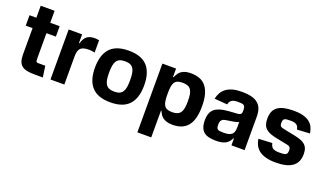

<svg xmlns="http://www.w3.org/2000/svg" viewBox="-80 -1220 3346 1968"><g transform="rotate(20 1592.5 -235.5)"><path d="M96.6 -545.5V-676.1H247.9V-545.5H350.5V-431.8H247.9V-167.6Q247.9 -145.2 249.1 -134.1Q250.4 -122.9 255.5 -118.6Q260.7 -114.3 270.8 -114.3Q280.9 -114.3 299 -114.3H350.5L368.3 7.5H278.4Q230.5 7.5 196 0.7Q161.6 -6 139.4 -23.4Q117.2 -40.8 106.7 -70.8Q96.2 -100.9 96.6 -147.7V-431.8H22V-545.5Z M448.9 0V-545.5H595.5V-450.3H601.2Q608.7 -475.5 619 -494.9Q629.3 -514.2 644.5 -527.2Q659.8 -540.1 681.3 -546.7Q702.8 -553.3 732.2 -553.3Q743.6 -553.3 756.6 -551.8Q769.5 -550.4 779.8 -547.9V-413.7Q774.5 -415.5 766.9 -416.9Q759.2 -418.3 750.5 -419.4Q741.8 -420.5 732.8 -421.2Q723.7 -421.9 715.9 -421.9Q684.3 -421.9 662.3 -416.2Q640.3 -410.5 626.4 -397.2Q612.6 -383.9 606.4 -362.2Q600.1 -340.6 600.1 -308.6V0Z M835.6 -270.6Q835.6 -410.9 901.1 -481.7Q966.6 -552.6 1104 -552.6Q1241.5 -552.6 1307 -481.7Q1372.5 -410.9 1372.5 -270.6Q1372.5 -131.4 1307 -60.4Q1241.5 10.7 1104 10.7Q966.6 10.7 901.1 -60.4Q835.6 -131.4 835.6 -270.6ZM989.3 -271.7Q989.3 -229.4 994.1 -198.3Q998.9 -167.3 1011.7 -146.8Q1024.5 -126.4 1047.1 -116.5Q1069.6 -106.5 1104.8 -106.5Q1139.6 -106.5 1161.8 -116.5Q1183.9 -126.4 1196.6 -146.8Q1209.2 -167.3 1214 -198.3Q1218.8 -229.4 1218.8 -271.7Q1218.8 -313.9 1214 -345.2Q1209.2 -376.4 1196.6 -396.8Q1183.9 -417.3 1161.8 -427.2Q1139.6 -437.1 1104.8 -437.1Q1069.6 -437.1 1047.1 -427.2Q1024.5 -417.3 1011.7 -396.8Q998.9 -376.4 994.1 -345.2Q989.3 -313.9 989.3 -271.7Z M1471.2 204.5V-545.5H1620.4V-453.8H1627.1Q1632.1 -464.8 1638 -476.6Q1643.8 -488.3 1652 -499.3Q1660.2 -510.3 1671.3 -519.9Q1682.5 -529.5 1698.2 -536.8Q1713.8 -544 1734.4 -548.3Q1755 -552.6 1782.3 -552.6Q1833.8 -552.6 1874.8 -537.6Q1915.8 -522.7 1944.2 -489.3Q1972.7 -456 1987.9 -402.5Q2003.2 -349.1 2003.2 -272Q2003.2 -197.1 1988.6 -143.6Q1974.1 -90.2 1945.8 -56.5Q1917.6 -22.7 1876.4 -6.9Q1835.2 8.9 1782 8.9Q1742.2 8.9 1716.1 0.2Q1690 -8.5 1672.8 -22.2Q1655.5 -35.9 1645.2 -53.1Q1634.9 -70.3 1627.1 -87.4H1622.5V204.5ZM1627.1 -272.7Q1627.1 -229.8 1631 -199Q1634.9 -168.3 1646.5 -149Q1658 -129.6 1679 -120.6Q1699.9 -111.5 1734 -111.5Q1768.5 -111.5 1790.7 -120.7Q1812.9 -130 1825.8 -149.7Q1838.8 -169.4 1843.8 -199.9Q1848.7 -230.5 1848.7 -272.7Q1848.7 -315 1843.8 -345Q1838.8 -375 1826 -394.5Q1813.2 -414.1 1791 -423.1Q1768.8 -432.2 1734 -432.2Q1699.9 -432.2 1678.8 -423.5Q1657.7 -414.8 1646.3 -395.6Q1634.9 -376.4 1631 -346.2Q1627.1 -316.1 1627.1 -272.7Z M2078.1 -152.3Q2078.1 -187.1 2085.8 -212.5Q2093.4 -237.9 2107.2 -255.7Q2121.1 -273.4 2140.1 -284.8Q2159.1 -296.2 2181.8 -303.3Q2204.5 -310.4 2230.3 -314.1Q2256 -317.8 2283 -320.3Q2318.5 -323.9 2343.6 -324.4Q2368.6 -324.9 2384.6 -328.3Q2400.6 -331.7 2407.8 -340.6Q2415.1 -349.4 2415.1 -369.3V-371.4Q2415.1 -394.9 2412.3 -408.9Q2409.4 -422.9 2400.7 -430.2Q2392 -437.5 2376.1 -439.8Q2360.1 -442.1 2334.2 -442.1Q2307.2 -442.1 2290.1 -437.3Q2273.1 -432.5 2262.6 -424.2Q2252.1 -415.8 2246.6 -404.3Q2241.1 -392.8 2237.2 -379.3L2097.3 -390.6Q2105.1 -427.9 2122.3 -457.9Q2139.6 -487.9 2168.3 -508.9Q2197.1 -529.8 2238.1 -541.2Q2279.1 -552.6 2334.9 -552.6Q2369.7 -552.6 2400.4 -549.2Q2431.1 -545.8 2456.9 -537.6Q2482.6 -529.5 2502.8 -515.6Q2523.1 -501.8 2537.3 -481.4Q2551.5 -460.9 2558.9 -432.9Q2566.4 -404.8 2566.4 -367.9V0H2422.9V-75.6H2418.7Q2408.7 -56.5 2396.3 -40.7Q2383.9 -24.9 2365.8 -13.5Q2347.7 -2.1 2321.9 4.1Q2296.2 10.3 2259.2 10.3Q2213.4 10.3 2179.5 2.5Q2145.6 -5.3 2123 -24Q2100.5 -42.6 2089.3 -73.9Q2078.1 -105.1 2078.1 -152.3ZM2302.6 -94.1Q2334.2 -94.1 2355.8 -99.3Q2377.5 -104.4 2391 -116.3Q2404.5 -128.2 2410.3 -147.5Q2416.2 -166.9 2416.2 -195V-252.8Q2409.4 -248.2 2396.8 -244.5Q2384.2 -240.8 2369.3 -237.7Q2354.4 -234.7 2339 -232.4Q2323.5 -230.1 2311.1 -228.3Q2291.2 -225.5 2274.9 -222.5Q2258.5 -219.5 2247 -212.5Q2235.4 -205.6 2229 -192.8Q2222.7 -180 2222.7 -157.3Q2222.7 -134.9 2226 -122.3Q2229.4 -109.7 2238.5 -103.5Q2247.5 -97.3 2263 -95.7Q2278.4 -94.1 2302.6 -94.1Z M2808.6 -165.8Q2812.1 -149.1 2818 -136.5Q2823.9 -123.9 2834.7 -115.4Q2845.5 -106.9 2863.1 -102.6Q2880.7 -98.4 2907.7 -98.4Q2934.3 -98.4 2951.3 -100Q2968.4 -101.6 2978.3 -107.2Q2988.3 -112.9 2992.2 -123.9Q2996.1 -134.9 2996.4 -153.8Q2996.1 -170.8 2991.8 -180Q2987.6 -189.3 2979 -194.2Q2970.5 -199.2 2957.4 -201.9Q2944.2 -204.5 2926.5 -208.1L2832 -226.9Q2792.3 -235.1 2762.4 -246.4Q2732.6 -257.8 2713.1 -275.6Q2693.5 -293.3 2683.9 -319.4Q2674.4 -345.5 2674.4 -382.8Q2674.4 -429 2688.2 -461.3Q2702.1 -493.6 2730.8 -513.8Q2759.6 -534.1 2803.1 -543.3Q2846.6 -552.6 2905.5 -552.6Q2963.8 -552.6 3005.5 -541.2Q3047.2 -529.8 3074.9 -508.9Q3102.6 -487.9 3117.7 -457.7Q3132.8 -427.6 3137.8 -389.9L2999.3 -381.4Q2996.4 -394.5 2991.8 -406.2Q2987.2 -418 2977.3 -426.7Q2967.3 -435.4 2950.8 -440.3Q2934.3 -445.3 2908 -445.3Q2883.9 -445.3 2867.7 -443.9Q2851.6 -442.5 2842 -437.1Q2832.4 -431.8 2828.5 -421Q2824.6 -410.2 2824.6 -391.3Q2824.6 -375 2828.1 -365.8Q2831.7 -356.5 2840 -351.6Q2848.4 -346.6 2861.5 -343.8Q2874.6 -340.9 2893.8 -336.6L2992.5 -316.8Q3032.3 -308.6 3061.8 -298.1Q3091.3 -287.6 3111 -271Q3130.7 -254.3 3140.4 -229.8Q3150.2 -205.3 3150.2 -169Q3150.2 -122.2 3134.6 -88.1Q3119 -54 3088.2 -32.1Q3057.5 -10.3 3012.3 0.2Q2967 10.7 2907.3 10.7Q2846.6 10.7 2802.2 -1.1Q2757.8 -12.8 2728 -34.6Q2698.2 -56.5 2681.6 -87.7Q2665.1 -119 2659.8 -158Z"/></g></svg>

Font: Cannonade
Style: Bold
Weight: 700
Designer: Rasmus Andersson
Foundry: rsms
Version: Version 3.012;git-f93a4a705